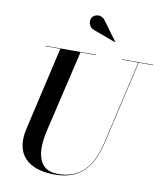

<svg xmlns="http://www.w3.org/2000/svg" viewBox="-104 -1073 1001 1173"><g transform="rotate(10 396.0 -487.0)"><path d="M401 -896 539 -845 540.5 -846.5 452 -967C427 -1000.5 385.5 -990.5 372 -968.5C356.5 -944 369 -905.5 401 -896ZM122.5 -750V-747.5H216.5L97.5 -230C59.5 -66 152 15 315 15C473 15 547.5 -73 583.5 -230L703 -747.5H792.5V-750H597V-747.5H700.5L581 -230C546 -77 474 8 333 8C204 8 193 -115 222.5 -240L341.5 -747.5H437.5V-750Z"/></g></svg>

Font: Bodoni* 72pt Medium
Style: Italic
Weight: 500
Italic angle: -13°
Version: Version 2.3